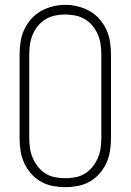

<svg xmlns="http://www.w3.org/2000/svg" viewBox="-20 -766 540 794"><path d="M250 8Q224 8 198 3Q172 -2 149 -15Q126 -28 108.5 -48Q91 -68 80 -92Q69 -116 65 -142.5Q61 -169 61 -195V-540Q61 -566 65 -592.5Q69 -619 80 -643Q91 -667 108.5 -687Q126 -707 149 -720Q172 -733 198 -739.5Q224 -746 250 -746Q276 -746 302 -739.5Q328 -733 351 -720Q374 -707 391.5 -687Q409 -667 420 -643Q431 -619 435 -592.5Q439 -566 439 -540V-195Q439 -169 435 -142.5Q431 -116 420 -92Q409 -68 391.5 -48Q374 -28 351 -15Q328 -2 302 3Q276 8 250 8ZM250 -29Q271 -29 292 -33Q313 -37 331 -48Q349 -59 362.5 -76Q376 -93 384.5 -112.5Q393 -132 396 -153Q399 -174 399 -195V-540Q399 -561 396 -582.5Q393 -604 384.5 -623.5Q376 -643 362.5 -659.5Q349 -676 330.5 -687Q312 -698 290.5 -702Q269 -706 248 -706Q227 -706 206.5 -701.5Q186 -697 168 -686Q150 -675 136.5 -658.5Q123 -642 115 -622.5Q107 -603 104 -582Q101 -561 101 -540V-195Q101 -174 104 -153Q107 -132 115.5 -112.5Q124 -93 137.5 -76Q151 -59 169 -48Q187 -37 208 -33Q229 -29 250 -29Z"/></svg>

Font: Zed Sans Extralight
Style: Regular
Weight: 200
Designer: Belleve Invis
Foundry: Belleve Invis
Version: Version 1.0.0; ttfautohint (v1.8.4)